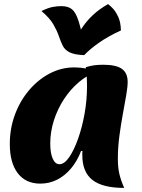

<svg xmlns="http://www.w3.org/2000/svg" viewBox="-20 -887 695 940"><path d="M377 -148Q358 -98 327.5 -62Q297 -26 259 -7Q221 12 177 12Q106 12 67 -39Q28 -90 28 -182Q28 -258 53 -325.5Q78 -393 122 -445Q166 -497 223 -527Q280 -557 344 -557Q372 -557 403.5 -551.5Q435 -546 457 -537Q409 -521 367 -485.5Q325 -450 293.5 -402Q262 -354 244 -298Q226 -242 226 -184Q226 -138 238 -110.5Q250 -83 271 -83Q295 -83 318.5 -117Q342 -151 362 -207Q382 -263 394 -330Q406 -397 406 -464Q406 -491 404.5 -515.5Q403 -540 400 -558Q423 -565 442 -567.5Q461 -570 486 -570Q548 -570 576.5 -550Q605 -530 605 -486Q605 -462 598 -421Q591 -380 581.5 -329Q572 -278 564.5 -221.5Q557 -165 557 -110Q557 -68 564 -37Q571 -6 588 33Q482 33 432.5 -6Q383 -45 383 -127Q383 -138 383 -141Q383 -144 384 -147ZM509 -867Q519 -860 533 -845Q547 -830 559 -804Q571 -778 572 -738Q511 -710 467 -679.5Q423 -649 392 -617Q344 -619 320.5 -631Q297 -643 287 -663.5Q277 -684 268 -710.5Q259 -737 241 -768Q223 -799 183 -833Q214 -848 236 -852.5Q258 -857 280 -857Q314 -857 332.5 -841.5Q351 -826 364 -786Q377 -746 391 -674L346 -694Q365 -726 385 -755.5Q405 -785 434.5 -813Q464 -841 509 -867Z"/></svg>

Font: Merienda Black
Style: Regular
Weight: 900
Designer: Eduardo Rodriguez Tunni
Foundry: Eduardo Rodriguez Tunni
Version: Version 2.001